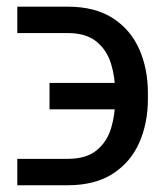

<svg xmlns="http://www.w3.org/2000/svg" viewBox="-20 -548 489 568"><path d="M31.2 -78.1H180.2Q235.4 -78.1 266.1 -103.5Q296.9 -128.9 308.8 -169.2Q320.8 -209.5 320.8 -254.4V-273.9Q320.8 -318.8 308.6 -359.1Q296.4 -399.4 265.6 -424.8Q234.9 -450.2 180.2 -450.2H31.2V-528.3H180.2Q261.2 -528.3 314 -494.1Q366.7 -460 392.1 -402.1Q417.5 -344.2 417.5 -273.9V-254.4Q417.5 -184.1 392.1 -126.2Q366.7 -68.4 314 -34.2Q261.2 0 180.2 0H31.2ZM126.5 -224.6V-302.7H395V-224.6Z"/></svg>

Font: Sahel VF Regular
Style: Regular
Weight: 400
Foundry: Saber Rastikerdar (saber.rastikerdar@gmail.com)
Version: Version 3.4.0